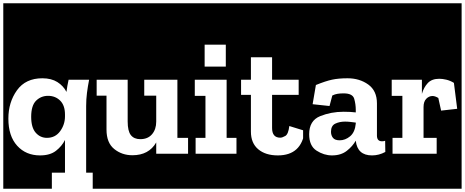

<svg xmlns="http://www.w3.org/2000/svg" viewBox="-30 -937 2833 1170"><path d="M-10 -917H555V115H495V-291Q495 -332 500 -371Q505 -410 513 -451H388Q384 -432 380.5 -413.5Q377 -395 375 -377Q356 -414 319.5 -437Q283 -460 228 -460Q126 -460 73.5 -387Q21 -314 21 -214Q21 -108 74.5 -49Q128 10 214 10Q275 10 311 -18Q347 -46 366 -84V115H286V213H-10ZM366 -228Q366 -178 336.5 -137.5Q307 -97 256 -97Q215 -97 187.5 -128.5Q160 -160 160 -225Q160 -294 190 -323.5Q220 -353 263 -353Q307 -353 336.5 -324Q366 -295 366 -239Z M535 213V-917H1141V213ZM922 0H1116V-97H1051V-451H849V-354H922V-196Q922 -149 896.5 -119Q871 -89 825 -89Q787 -89 767.5 -113.5Q748 -138 748 -197V-451H559V-354H619V-147Q619 -67 666 -29Q713 9 777 9Q877 9 922 -69Z M1120 213V-917H1439V213ZM1217 -665V-531H1346V-665ZM1162 0H1411V-97H1351V-451H1157V-353H1222V-97H1162Z M1419 213V-917H1837V213ZM1827 -140 1733 -169Q1727 -119 1708.5 -108.5Q1690 -98 1678 -98Q1628 -98 1628 -157V-359H1790V-451H1628V-588H1499V-451H1435V-359H1499V-135Q1499 -65 1543.5 -27.5Q1588 10 1663 10Q1808 10 1827 -140Z M1817 213V-917H2344V213ZM1895 -419 1875 -302 1978 -291 1995 -355Q2011 -363 2027.5 -365.5Q2044 -368 2064 -368Q2119 -368 2128.5 -335Q2138 -302 2138 -267V-252Q2107 -256 2064 -256Q1987 -256 1920.5 -229Q1854 -202 1854 -119Q1854 -48 1899 -19Q1944 10 1993 10Q2048 10 2083.5 -18Q2119 -46 2138 -80V-79Q2148 10 2237 10Q2279 10 2318 -11L2317 -79Q2307 -76 2298 -76Q2267 -76 2267 -111V-307Q2267 -384 2214 -422Q2161 -460 2088 -460Q2033 -460 1993.5 -451.5Q1954 -443 1895 -419ZM2138 -184Q2133 -131 2103.5 -106.5Q2074 -82 2040 -82Q2011 -82 1999 -97Q1987 -112 1987 -134Q1987 -171 2013 -183.5Q2039 -196 2073 -196Q2089 -196 2105.5 -194Q2122 -192 2138 -190Z M2323 213V-917H2783V213ZM2647 -457Q2601 -457 2576.5 -430.5Q2552 -404 2541 -365V-451H2357V-353H2422V-97H2362V0H2631V-97H2551V-285Q2551 -318 2567.5 -335Q2584 -352 2606 -352Q2621 -352 2641 -340L2658 -263L2756 -274L2736 -432Q2713 -446 2689.5 -451.5Q2666 -457 2647 -457Z"/></svg>

Font: Zilla Slab Highlight
Style: Bold
Weight: 700
Designer: Typotheque Type Foundry
Foundry: Typotheque type foundry
Version: Version 1.1; 2017; ttfautohint (v1.6)